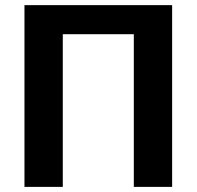

<svg xmlns="http://www.w3.org/2000/svg" viewBox="-20 -731 769 751"><path d="M75.7 0V-710.9H653.3V0H503.4V-597.2H225.6V0Z"/></svg>

Font: RobotoFlex
Style: Regular
Weight: 400
Designer: Berlow after Robertson
Foundry: Google
Version: Version 2.136